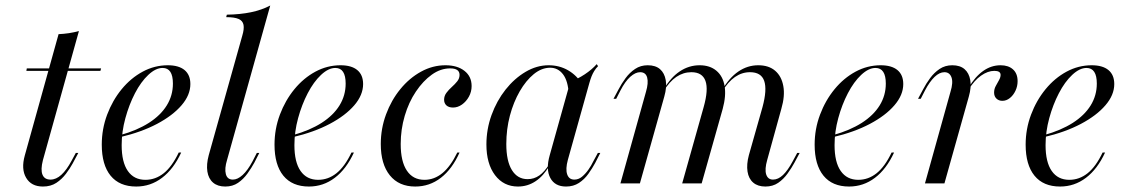

<svg xmlns="http://www.w3.org/2000/svg" viewBox="-20 -661 4069 692"><path d="M134.7 11.3Q92.7 11.3 74.2 -20.2Q55.6 -51.6 69.4 -100.8L191.1 -537.9Q209.7 -538.7 228.6 -541.5Q247.6 -544.4 264.5 -549.2L134.7 -83.9Q125.8 -49.2 133.1 -31.5Q140.3 -13.7 162.1 -13.7Q182.3 -13.7 201.2 -31Q220.2 -48.4 237.9 -81.5L253.2 -109.7H262.1L241.9 -71.8Q232.3 -54 217.7 -34.7Q203.2 -15.3 183.1 -2Q162.9 11.3 134.7 11.3ZM75 -405.6 76.6 -414.5H344.4L341.9 -405.6Z M471 11.3Q410.5 11.3 378.6 -27.8Q346.8 -66.9 346.8 -139.5Q346.8 -196 366.1 -247.6Q385.5 -299.2 418.5 -339.5Q451.6 -379.8 494.4 -402.8Q537.1 -425.8 584.7 -425.8Q624.2 -425.8 645.2 -408.5Q666.1 -391.1 666.1 -358.1Q666.1 -318.5 634.3 -281.5Q602.4 -244.4 546 -214.5Q489.5 -184.7 413.7 -166.9V-174.2Q474.2 -191.1 516.5 -218.1Q558.9 -245.2 581 -281Q603.2 -316.9 603.2 -359.7Q603.2 -387.9 594 -402Q584.7 -416.1 566.1 -416.1Q541.1 -416.1 514.5 -391.1Q487.9 -366.1 466.5 -325Q445.2 -283.9 431.9 -235.1Q418.5 -186.3 418.5 -137.9Q418.5 -76.6 440.7 -44.8Q462.9 -12.9 504 -12.9Q540.3 -12.9 570.2 -36.7Q600 -60.5 624.2 -111.3H633.1Q605.6 -51.6 564.1 -20.2Q522.6 11.3 471 11.3Z M791.9 11.3Q764.5 11.3 748 -2.8Q731.5 -16.9 727.4 -42.7Q723.4 -68.5 732.3 -101.6L853.2 -532.3Q860.5 -556.5 857.7 -571.4Q854.8 -586.3 839.9 -592.7Q825 -599.2 795.2 -599.2L797.6 -608.1Q846 -608.9 884.7 -616.9Q923.4 -625 954 -641.1L798.4 -84.7Q788.7 -53.2 794 -33.5Q799.2 -13.7 819.4 -13.7Q836.3 -13.7 854.4 -30.2Q872.6 -46.8 890.3 -79.8L905.6 -109.7H914.5L896.8 -75Q886.3 -55.6 871.8 -35.5Q857.3 -15.3 837.9 -2Q818.5 11.3 791.9 11.3Z M1093.5 11.3Q1033.1 11.3 1001.2 -27.8Q969.4 -66.9 969.4 -139.5Q969.4 -196 988.7 -247.6Q1008.1 -299.2 1041.1 -339.5Q1074.2 -379.8 1116.9 -402.8Q1159.7 -425.8 1207.3 -425.8Q1246.8 -425.8 1267.7 -408.5Q1288.7 -391.1 1288.7 -358.1Q1288.7 -318.5 1256.9 -281.5Q1225 -244.4 1168.5 -214.5Q1112.1 -184.7 1036.3 -166.9V-174.2Q1096.8 -191.1 1139.1 -218.1Q1181.5 -245.2 1203.6 -281Q1225.8 -316.9 1225.8 -359.7Q1225.8 -387.9 1216.5 -402Q1207.3 -416.1 1188.7 -416.1Q1163.7 -416.1 1137.1 -391.1Q1110.5 -366.1 1089.1 -325Q1067.7 -283.9 1054.4 -235.1Q1041.1 -186.3 1041.1 -137.9Q1041.1 -76.6 1063.3 -44.8Q1085.5 -12.9 1126.6 -12.9Q1162.9 -12.9 1192.7 -36.7Q1222.6 -60.5 1246.8 -111.3H1255.6Q1228.2 -51.6 1186.7 -20.2Q1145.2 11.3 1093.5 11.3Z M1476.6 11.3Q1417.7 11.3 1385.1 -29Q1352.4 -69.4 1352.4 -141.9Q1352.4 -197.6 1371.4 -248.8Q1390.3 -300 1423 -339.9Q1455.6 -379.8 1497.6 -402.8Q1539.5 -425.8 1585.5 -425.8Q1628.2 -425.8 1654 -405.6Q1679.8 -385.5 1679.8 -350.8Q1679.8 -330.6 1670.2 -312.9Q1660.5 -295.2 1645.2 -284.3Q1629.8 -273.4 1612.9 -273.4Q1597.6 -273.4 1589.1 -281Q1580.6 -288.7 1580.6 -301.6Q1580.6 -315.3 1589.1 -326.6Q1597.6 -337.9 1608.5 -347.6Q1619.4 -357.3 1627.8 -367.7Q1636.3 -378.2 1636.3 -391.1Q1636.3 -414.5 1602.4 -414.5Q1567.7 -414.5 1536.3 -391.9Q1504.8 -369.4 1479 -331Q1453.2 -292.7 1438.7 -243.5Q1424.2 -194.4 1424.2 -141.9Q1424.2 -79 1446.4 -46Q1468.5 -12.9 1509.7 -12.9Q1545.2 -12.9 1574.6 -37.1Q1604 -61.3 1628.2 -111.3H1636.3Q1609.7 -51.6 1569 -20.2Q1528.2 11.3 1476.6 11.3Z M1846.8 11.3Q1795.2 11.3 1764.1 -29.8Q1733.1 -71 1733.1 -140.3Q1733.1 -195.2 1751.6 -246.4Q1770.2 -297.6 1802 -337.9Q1833.9 -378.2 1874.2 -402Q1914.5 -425.8 1957.3 -425.8Q1996 -425.8 2027.4 -407.7Q2058.9 -389.5 2079 -356.5L2029.8 -321.8Q2027.4 -369.4 2009.3 -393.1Q1991.1 -416.9 1962.9 -416.9Q1932.3 -416.9 1904 -394Q1875.8 -371 1853.2 -331.9Q1830.6 -292.7 1817.7 -244Q1804.8 -195.2 1804.8 -141.9Q1804.8 -80.6 1825 -48Q1845.2 -15.3 1881.5 -15.3Q1904.8 -15.3 1923.8 -28.6Q1942.7 -41.9 1959.7 -69.4V-62.9Q1938.7 -26.6 1910.1 -7.7Q1881.5 11.3 1846.8 11.3ZM2020.2 11.3Q1979.8 11.3 1963.3 -19.8Q1946.8 -50.8 1961.3 -101.6L2035.5 -366.9Q2061.3 -375.8 2087.5 -393.1Q2113.7 -410.5 2130.6 -429.8L2135.5 -422.6Q2127.4 -414.5 2121.8 -405.2Q2116.1 -396 2112.1 -385.9Q2108.1 -375.8 2104 -361.3L2026.6 -84.7Q2017.7 -51.6 2024.2 -32.7Q2030.6 -13.7 2050 -13.7Q2065.3 -13.7 2077.8 -24.2Q2090.3 -34.7 2100.8 -49.6Q2111.3 -64.5 2118.5 -79.8L2134.7 -109.7H2143.5L2125 -73.4Q2114.5 -54 2100.4 -34.3Q2086.3 -14.5 2066.5 -1.6Q2046.8 11.3 2020.2 11.3Z M2738.7 11.3Q2711.3 11.3 2694.8 -2.8Q2678.2 -16.9 2674.2 -42.7Q2670.2 -68.5 2679 -101.6L2728.2 -275Q2745.2 -337.9 2734.3 -369.4Q2723.4 -400.8 2683.1 -400.8Q2654 -400.8 2629 -383.5Q2604 -366.1 2583.1 -331.5V-337.1Q2608.1 -380.6 2641.1 -403.2Q2674.2 -425.8 2712.9 -425.8Q2750.8 -425.8 2773.8 -406Q2796.8 -386.3 2803.2 -350.8Q2809.7 -315.3 2796 -268.5L2745.2 -84.7Q2735.5 -50.8 2741.5 -32.3Q2747.6 -13.7 2766.1 -13.7Q2784.7 -13.7 2802 -30.2Q2819.4 -46.8 2837.1 -79.8L2853.2 -109.7H2862.1L2843.5 -75Q2833.1 -55.6 2818.5 -35.5Q2804 -15.3 2784.7 -2Q2765.3 11.3 2738.7 11.3ZM2216.1 0 2308.1 -329.8Q2317.7 -362.1 2312.5 -381.5Q2307.3 -400.8 2287.1 -400.8Q2270.2 -400.8 2251.6 -384.3Q2233.1 -367.7 2216.1 -334.7L2200.8 -304.8H2191.1L2209.7 -339.5Q2220.2 -359.7 2234.7 -379.4Q2249.2 -399.2 2269 -412.5Q2288.7 -425.8 2314.5 -425.8Q2342.7 -425.8 2358.9 -411.7Q2375 -397.6 2379.4 -372.2Q2383.9 -346.8 2374.2 -312.9L2286.3 0ZM2438.7 0 2516.1 -275Q2533.9 -337.9 2522.6 -369.4Q2511.3 -400.8 2471.8 -400.8Q2442.7 -400.8 2417.7 -383.9Q2392.7 -366.9 2371 -331.5V-337.1Q2396.8 -381.5 2429.8 -403.6Q2462.9 -425.8 2501.6 -425.8Q2538.7 -425.8 2562.1 -406Q2585.5 -386.3 2591.5 -351.2Q2597.6 -316.1 2584.7 -268.5L2508.9 0Z M3040.3 11.3Q2979.8 11.3 2948 -27.8Q2916.1 -66.9 2916.1 -139.5Q2916.1 -196 2935.5 -247.6Q2954.8 -299.2 2987.9 -339.5Q3021 -379.8 3063.7 -402.8Q3106.5 -425.8 3154 -425.8Q3193.5 -425.8 3214.5 -408.5Q3235.5 -391.1 3235.5 -358.1Q3235.5 -318.5 3203.6 -281.5Q3171.8 -244.4 3115.3 -214.5Q3058.9 -184.7 2983.1 -166.9V-174.2Q3043.5 -191.1 3085.9 -218.1Q3128.2 -245.2 3150.4 -281Q3172.6 -316.9 3172.6 -359.7Q3172.6 -387.9 3163.3 -402Q3154 -416.1 3135.5 -416.1Q3110.5 -416.1 3083.9 -391.1Q3057.3 -366.1 3035.9 -325Q3014.5 -283.9 3001.2 -235.1Q2987.9 -186.3 2987.9 -137.9Q2987.9 -76.6 3010.1 -44.8Q3032.3 -12.9 3073.4 -12.9Q3109.7 -12.9 3139.5 -36.7Q3169.4 -60.5 3193.5 -111.3H3202.4Q3175 -51.6 3133.5 -20.2Q3091.9 11.3 3040.3 11.3Z M3313.7 0 3405.6 -329.8Q3416.1 -363.7 3409.3 -382.3Q3402.4 -400.8 3383.9 -400.8Q3366.1 -400.8 3348.4 -383.9Q3330.6 -366.9 3313.7 -334.7L3298.4 -304.8H3288.7L3307.3 -339.5Q3317.7 -359.7 3332.3 -379.4Q3346.8 -399.2 3366.5 -412.5Q3386.3 -425.8 3412.1 -425.8Q3440.3 -425.8 3456.5 -411.7Q3472.6 -397.6 3477 -372.2Q3481.5 -346.8 3471.8 -312.9L3383.9 0ZM3592.7 -297.6Q3579.8 -297.6 3571.4 -305.6Q3562.9 -313.7 3562.9 -327.4Q3562.9 -340.3 3569 -351.2Q3575 -362.1 3580.6 -372.2Q3586.3 -382.3 3586.3 -391.1Q3586.3 -405.6 3563.7 -405.6Q3540.3 -405.6 3515.7 -388.3Q3491.1 -371 3471 -337.9V-345.2Q3494.4 -384.7 3523.4 -405.2Q3552.4 -425.8 3586.3 -425.8Q3614.5 -425.8 3631 -410.9Q3647.6 -396 3647.6 -368.5Q3647.6 -350 3639.9 -333.9Q3632.3 -317.7 3619.8 -307.7Q3607.3 -297.6 3592.7 -297.6Z M3800.8 11.3Q3740.3 11.3 3708.5 -27.8Q3676.6 -66.9 3676.6 -139.5Q3676.6 -196 3696 -247.6Q3715.3 -299.2 3748.4 -339.5Q3781.5 -379.8 3824.2 -402.8Q3866.9 -425.8 3914.5 -425.8Q3954 -425.8 3975 -408.5Q3996 -391.1 3996 -358.1Q3996 -318.5 3964.1 -281.5Q3932.3 -244.4 3875.8 -214.5Q3819.4 -184.7 3743.5 -166.9V-174.2Q3804 -191.1 3846.4 -218.1Q3888.7 -245.2 3910.9 -281Q3933.1 -316.9 3933.1 -359.7Q3933.1 -387.9 3923.8 -402Q3914.5 -416.1 3896 -416.1Q3871 -416.1 3844.4 -391.1Q3817.7 -366.1 3796.4 -325Q3775 -283.9 3761.7 -235.1Q3748.4 -186.3 3748.4 -137.9Q3748.4 -76.6 3770.6 -44.8Q3792.7 -12.9 3833.9 -12.9Q3870.2 -12.9 3900 -36.7Q3929.8 -60.5 3954 -111.3H3962.9Q3935.5 -51.6 3894 -20.2Q3852.4 11.3 3800.8 11.3Z"/></svg>

Font: Playfair 144pt Light
Style: Italic
Weight: 300
Italic angle: -15.6°
Designer: Claus Eggers Sørensen
Foundry: Claus Eggers Sørensen
Version: Version 2.001;gftools[0.9.30]